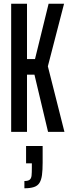

<svg xmlns="http://www.w3.org/2000/svg" viewBox="-20 -708 372 1031"><path d="M40 0V-688H125V-391H168L241 -688H324L237 -352L326 0H238L165 -307H125V0ZM111 303V264Q131 264 139.5 257Q148 250 149.5 234.5Q151 219 151 194V169H120V76H209V165Q209 205 205.5 231.5Q202 258 192 274Q182 290 162 296.5Q142 303 111 303Z"/></svg>

Font: Saira UltraCondensed SemiBold
Style: Regular
Weight: 600
Width: 1
Designer: Hector Gatti with collaboration of the Omnibus-Type team
Foundry: Omnibus-Type
Version: Version 1.101